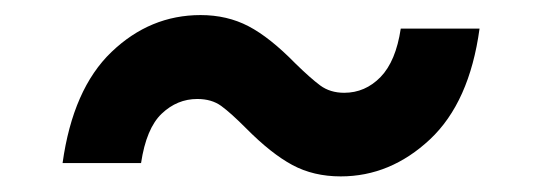

<svg xmlns="http://www.w3.org/2000/svg" viewBox="-20 -416 703 251"><path d="M61.8 -202.8Q75.3 -299.7 125.7 -348Q176.1 -396.3 242.2 -396.3Q277 -396.3 304.9 -381.7Q332.7 -367.2 366.1 -333.1Q385.7 -313.9 398.6 -304.3Q411.6 -294.7 430 -294.7Q457.4 -294.7 477.5 -315.3Q497.5 -335.9 503.9 -378.6H606.9Q593.8 -282.3 542.1 -233.8Q490.4 -185.4 425.4 -185.4Q389.9 -185.4 362.2 -200.3Q334.5 -215.2 301.8 -248.2Q281.6 -268.5 269.2 -277.5Q256.7 -286.6 237.9 -286.6Q211.6 -286.6 191.4 -267.4Q171.2 -248.2 164.4 -202.8Z"/></svg>

Font: Inter UI Semi Bold
Style: Italic
Weight: 600
Italic angle: -9.39999°
Designer: Rasmus Andersson
Foundry: rsms
Version: 3.2;8d6f07862